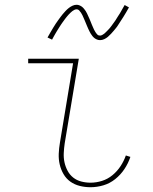

<svg xmlns="http://www.w3.org/2000/svg" viewBox="-20 -776 640 804"><path d="M359 8Q336 8 314 2.5Q292 -3 274.5 -15.5Q257 -28 246 -47Q235 -66 230 -87.5Q225 -109 226 -132.5Q227 -156 231 -179L286 -511H98V-530H310L251 -176Q248 -156 247 -135.5Q246 -115 250 -96.5Q254 -78 263 -61Q272 -44 286.5 -32.5Q301 -21 320 -16Q339 -11 359 -11Q383 -11 407 -18.5Q431 -26 451 -42.5Q471 -59 485 -80.5Q499 -102 507 -125L526 -119Q517 -92 501 -68Q485 -44 462.5 -26Q440 -8 413 0Q386 8 359 8ZM399 -608Q392 -608 386 -610.5Q380 -613 375.5 -616.5Q371 -620 367 -625Q363 -630 360 -635Q357 -640 354.5 -645Q352 -650 349.5 -655.5Q347 -661 344.5 -667Q342 -673 339.5 -679Q337 -685 334.5 -691Q332 -697 329.5 -702.5Q327 -708 325 -712.5Q323 -717 319 -723Q315 -729 311 -733Q307 -737 301 -737Q296 -737 291 -734.5Q286 -732 283 -729.5Q280 -727 276 -723.5Q272 -720 267.5 -715Q263 -710 261 -707.5Q259 -705 256.5 -702Q254 -699 251.5 -695.5Q249 -692 246.5 -688.5Q244 -685 241 -681Q238 -677 235.5 -673Q233 -669 230 -664.5Q227 -660 224 -655Q221 -650 217.5 -644.5Q214 -639 211 -633.5Q208 -628 204.5 -622Q201 -616 198 -610L179 -619Q185 -630 191 -640Q197 -650 202.5 -659.5Q208 -669 213.5 -677Q219 -685 224 -692Q229 -699 233.5 -705Q238 -711 242.5 -716.5Q247 -722 254 -729.5Q261 -737 268 -742.5Q275 -748 283.5 -752Q292 -756 301 -756Q307 -756 313 -753.5Q319 -751 323.5 -747.5Q328 -744 332 -739Q336 -734 339 -729.5Q342 -725 344.5 -719.5Q347 -714 349.5 -708.5Q352 -703 354.5 -697.5Q357 -692 359.5 -685.5Q362 -679 364.5 -673Q367 -667 369.5 -661.5Q372 -656 374 -651.5Q376 -647 380 -641Q384 -635 388 -631Q392 -627 399 -627Q403 -627 408 -629.5Q413 -632 416.5 -635Q420 -638 423.5 -641.5Q427 -645 431.5 -649.5Q436 -654 438 -656.5Q440 -659 442.5 -662Q445 -665 447.5 -668.5Q450 -672 452.5 -675.5Q455 -679 458 -683Q461 -687 464 -691.5Q467 -696 469.5 -700.5Q472 -705 475.5 -710Q479 -715 482 -720Q485 -725 488 -730.5Q491 -736 494.5 -742Q498 -748 502 -755L520 -745Q514 -734 508 -724Q502 -714 496.5 -705Q491 -696 485.5 -688Q480 -680 475.5 -672.5Q471 -665 466 -659Q461 -653 456.5 -647.5Q452 -642 445 -634.5Q438 -627 431.5 -621.5Q425 -616 416.5 -612Q408 -608 399 -608Z"/></svg>

Font: Iosevka Curly Thin Extended
Style: Italic
Weight: 100
Width: 7
Italic angle: -9°
Monospace: yes
Designer: Belleve Invis
Foundry: Belleve Invis
Version: Version 11.1.0; ttfautohint (v1.8.3)